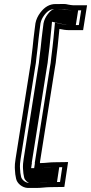

<svg xmlns="http://www.w3.org/2000/svg" viewBox="-20 -779 450 949"><path d="M227.9 146 298 145 316.5 22 246.4 23C225.2 23 204.4 27 180.7 27H177.7C177.9 25.7 177.9 24 177.5 22L251.3 -444C254.4 -459.3 256.8 -476.3 258.4 -495L265 -549C268.3 -577.3 271.4 -610.3 273.7 -636C289 -632.6 305.8 -630 321.8 -630H390.8L410.3 -753H341.3C334.3 -753 326.2 -755 318.7 -756C300.6 -761 289.7 -759 271.2 -759H254.2C225.5 -759 200.7 -745 179.6 -717C166.9 -700.3 158.8 -682.7 155.2 -664C153.5 -653.3 152 -642 150.8 -630C146.7 -604.1 144.4 -571.3 141 -543L134.6 -490C133.3 -473.3 131.3 -458.7 128.6 -446L57 6C54 25.3 52.7 39.7 53.2 49L53.7 59C54 74.4 56.5 91.4 59.5 104C63.9 126.3 88.5 148.7 117.2 150H161.2C184.5 150 206.9 146 227.9 146ZM180.1 -663.5C183.1 -678.4 188.9 -690.8 199 -704.2C215.8 -726.4 230.9 -734 250.3 -734H267.3C288.5 -734 294.5 -735.7 308.5 -731.8C315.6 -729.9 324 -728 337.3 -728H381.3L369.7 -655H325.7C312.5 -655 297 -657.3 282.8 -660.4L251.6 -667.4L248.5 -634.3C246.2 -608.7 243.1 -575.7 239.8 -548.1L233.2 -493.6C231.5 -474.4 229.6 -460.3 226.4 -444.5L151.9 26.1L152.4 29.1L148.8 52H176.8C203.5 52 224.3 48 242.6 48L287.7 47.4L276.7 120.4L231.7 121C207.9 121 185.5 125 165.2 125H121.8C103.8 123.9 86.7 107.4 84.3 95.2C81.4 83 79.3 68.4 79 54.3L78.5 43.9C78.2 37.5 79.1 24.5 82 6L153.5 -445.4C156.5 -459.6 158.5 -475.4 159.8 -491.5L166.1 -544C169.6 -573.1 171.9 -605.8 175.8 -630L175.9 -630.7C177.1 -642.1 178.6 -654.3 180.1 -663.5ZM137.1 24.6 211.4 -444.3C214.5 -459.9 216.6 -475.1 218.3 -494.2L224.9 -548.4C228.2 -576.3 231.2 -609.3 233.6 -635L237 -671.5L290.5 -659.6C303.3 -656.8 316.7 -655 325.7 -655H354.7L366.3 -728H337.3C318.8 -728 309.6 -731.2 307 -731.5C288.7 -733.8 298.7 -734 267.3 -734H250.3C247.1 -734 234.6 -733.4 215.6 -708.3C205 -694.2 198.4 -680.2 195.1 -663.7C193.6 -653.7 192.1 -643 190.9 -630.4C186.8 -604.6 184.6 -572.7 181.1 -543.6L174.7 -490.9C173.4 -474.5 171.4 -459.3 168.6 -445.6L97 6C94.1 24.8 93 38.3 93.4 45.8L93.8 56C94.2 70.6 96.4 86 99.4 98.3C102.1 112.4 118.5 123.9 123.8 125H165.2C181.6 125 200.7 121.2 231.5 121L261.7 120.6L272.7 47.6L242.9 48C229.1 48 208.1 52 176.8 52H133.8L137.6 27.6C137.5 26.6 137.3 25.6 137.1 24.6Z"/></svg>

Font: Tape
Style: Regular
Weight: 500
Foundry: Cannot Into Space Fonts
Version: Version 0.97